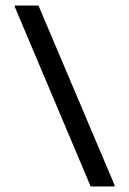

<svg xmlns="http://www.w3.org/2000/svg" viewBox="-20 -670 465 690"><path d="M391.7 0V-5L118.3 -650H33.3V-645L305.8 0Z"/></svg>

Font: Boon Medium
Style: Regular
Weight: 500
Designer: Sungsit Sawaiwan
Foundry: FontUni
Version: Version 2.0